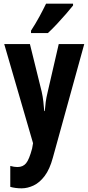

<svg xmlns="http://www.w3.org/2000/svg" viewBox="-20 -786 482 1046"><path d="M3 -546H143L207 -287Q213 -260 216 -234Q219 -208 221 -181H224Q226 -207 229 -230Q232 -253 240 -286L300 -546H439L268 73Q251 136 223.5 172.5Q196 209 163 224.5Q130 240 98 240Q81 240 65.5 238Q50 236 36 232V118Q57 124 75 124Q105 124 122 103.5Q139 83 155 23L160 -6ZM378 -756Q364 -738 340.5 -711Q317 -684 290.5 -655.5Q264 -627 241 -606H149V-619Q175 -659 195 -696Q215 -733 231 -766H378Z"/></svg>

Font: Noto Sans Sinhala UI ExtraCondensed
Style: Bold
Weight: 700
Width: 2
Designer: Jelle Bosma - Monotype Design Team
Foundry: Monotype Imaging Inc.
Version: Version 2.006; ttfautohint (v1.8.4.7-5d5b)